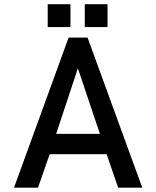

<svg xmlns="http://www.w3.org/2000/svg" viewBox="-20 -889 741 910"><path d="M540 0.5 485.4 -158.2H215.3L160.2 0.5H46.4L305.2 -710.9H395L654.3 0.5ZM453.6 -254.4 349.1 -565.4 246.1 -254.4ZM381.8 -760.7V-869.1H489.7V-760.7ZM206.1 -760.7V-869.1H314V-760.7Z"/></svg>

Font: Alte DIN 1451 Mittelschrift
Style: Regular
Weight: 400
Designer: Peter Wiegel
Foundry: Peter Wiegel
Version: Version 1.002 September 20, 2019